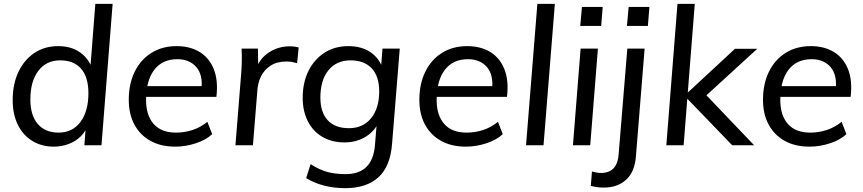

<svg xmlns="http://www.w3.org/2000/svg" viewBox="-20 -756 4489 999"><path d="M260 7Q197 7 148.5 -22.5Q100 -52 73 -106.5Q46 -161 46 -235Q46 -319 76 -382Q106 -445 159 -480.5Q212 -516 283 -516Q350 -516 396.5 -483.5Q443 -451 462 -392L448 -376L476 -736H566L508 0H419L429 -133L439 -110Q427 -73 400 -46.5Q373 -20 336.5 -6.5Q300 7 260 7ZM285 -66Q357 -66 398.5 -121.5Q440 -177 440 -271Q440 -355 402 -398.5Q364 -442 293 -442Q221 -442 179.5 -387.5Q138 -333 138 -238Q138 -156 176.5 -111Q215 -66 285 -66Z M1084 -58Q1052 -28 999 -10.5Q946 7 892 7Q817 7 763 -23Q709 -53 679.5 -107.5Q650 -162 650 -237Q650 -320 681 -383Q712 -446 768 -481Q824 -516 899 -516Q968 -516 1018 -486Q1068 -456 1092 -397Q1116 -338 1106 -252H730L733 -308H1057L1028 -288Q1037 -366 1001.5 -407Q966 -448 903 -448Q825 -448 782.5 -392.5Q740 -337 740 -235Q740 -156 779.5 -111Q819 -66 896 -66Q940 -66 981.5 -79.5Q1023 -93 1059 -122Z M1205 0 1234 -362Q1237 -397 1238 -432.5Q1239 -468 1237 -503H1322L1324 -378L1312 -397Q1332 -453 1380.5 -484Q1429 -515 1487 -515Q1501 -515 1512.5 -513.5Q1524 -512 1534 -509L1526 -427Q1513 -431 1500 -433.5Q1487 -436 1471 -436Q1421 -436 1388 -414.5Q1355 -393 1338 -358.5Q1321 -324 1319 -284L1296 0Z M1596 98Q1643 128 1684.5 139Q1726 150 1778 150Q1849 150 1887 112Q1925 74 1931 -2L1942 -135H1955Q1943 -97 1915.5 -70Q1888 -43 1851.5 -29Q1815 -15 1773 -15Q1707 -15 1658 -43.5Q1609 -72 1582 -124.5Q1555 -177 1555 -247Q1555 -327 1585 -387Q1615 -447 1668 -481.5Q1721 -516 1793 -516Q1862 -516 1909 -483.5Q1956 -451 1974 -392L1962 -396L1970 -503H2060L2020 -8Q2011 110 1949 166.5Q1887 223 1776 223Q1660 223 1573 171ZM1796 -89Q1868 -89 1910.5 -140.5Q1953 -192 1953 -281Q1953 -359 1914 -400.5Q1875 -442 1804 -442Q1731 -442 1689 -390.5Q1647 -339 1647 -248Q1647 -172 1685 -130.5Q1723 -89 1796 -89Z M2596 -58Q2564 -28 2511 -10.5Q2458 7 2404 7Q2329 7 2275 -23Q2221 -53 2191.5 -107.5Q2162 -162 2162 -237Q2162 -320 2193 -383Q2224 -446 2280 -481Q2336 -516 2411 -516Q2480 -516 2530 -486Q2580 -456 2604 -397Q2628 -338 2618 -252H2242L2245 -308H2569L2540 -288Q2549 -366 2513.5 -407Q2478 -448 2415 -448Q2337 -448 2294.5 -392.5Q2252 -337 2252 -235Q2252 -156 2291.5 -111Q2331 -66 2408 -66Q2452 -66 2493.5 -79.5Q2535 -93 2571 -122Z M2717 0 2776 -736H2867L2808 0Z M2961 0 3001 -503H3091L3051 0ZM3008 -720H3116L3108 -621H2999Z M3060 136Q3087 144 3108 144Q3131 144 3150.5 135.5Q3170 127 3183 105.5Q3196 84 3199 45L3244 -503H3334L3289 55Q3283 138 3238 179Q3193 220 3122 220Q3105 220 3088 218Q3071 216 3054 211ZM3251 -720H3359L3351 -621H3242Z M3790 0 3541 -258 3804 -502H3920L3626 -233L3631 -286L3904 0ZM3447 0 3505 -736H3595L3537 0Z M4384 -58Q4352 -28 4299 -10.5Q4246 7 4192 7Q4117 7 4063 -23Q4009 -53 3979.5 -107.5Q3950 -162 3950 -237Q3950 -320 3981 -383Q4012 -446 4068 -481Q4124 -516 4199 -516Q4268 -516 4318 -486Q4368 -456 4392 -397Q4416 -338 4406 -252H4030L4033 -308H4357L4328 -288Q4337 -366 4301.5 -407Q4266 -448 4203 -448Q4125 -448 4082.5 -392.5Q4040 -337 4040 -235Q4040 -156 4079.5 -111Q4119 -66 4196 -66Q4240 -66 4281.5 -79.5Q4323 -93 4359 -122Z"/></svg>

Font: Muli Medium
Style: Italic
Weight: 500
Italic angle: -4.541°
Designer: Vernon Adams
Foundry: Vernon Adams
Version: Version 2.100; ttfautohint (v1.8.1.43-b0c9)